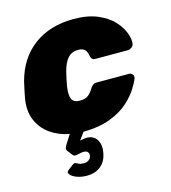

<svg xmlns="http://www.w3.org/2000/svg" viewBox="-111 -620 827 930"><g transform="rotate(-15 302.5 -155.0)"><path d="M209 220Q183 220 160 211.5Q137 203 128 190.5Q119 178 133 169L155 152Q166 144 171.5 146Q177 148 186 153Q195 158 213 158Q227 158 237 150Q247 142 249 131Q251 120 245 112Q239 104 224 104Q214 104 203 107Q192 110 183 110.5Q174 111 169 105L149 79Q144 72 145.5 64.5Q147 57 156 44L182 3Q128 -7 87 -36Q46 -65 26.5 -111Q7 -157 17 -219Q20 -235 25 -259Q30 -283 34 -300Q63 -410 143.5 -470Q224 -530 343 -530Q414 -530 463 -509Q512 -488 540.5 -457Q569 -426 580.5 -394.5Q592 -363 589 -342Q588 -331 578.5 -323.5Q569 -316 559 -316H397Q386 -316 380.5 -321Q375 -326 373 -336Q370 -358 359.5 -369Q349 -380 326 -380Q294 -380 274.5 -358.5Q255 -337 244 -295Q239 -274 235 -256Q231 -238 229 -224Q222 -181 231.5 -160.5Q241 -140 272 -140Q297 -140 312 -150.5Q327 -161 340 -183Q346 -193 353.5 -198.5Q361 -204 372 -204H534Q545 -204 551.5 -196Q558 -188 555 -177Q549 -159 530 -128.5Q511 -98 476 -66Q441 -34 385 -12.5Q329 9 249 10L222 47Q229 45 240 43.5Q251 42 255 42Q291 42 307 69Q323 96 315 135Q308 174 281 197Q254 220 209 220Z"/></g></svg>

Font: Rubik ExtraBold
Style: Italic
Weight: 800
Italic angle: -12°
Designer: Hubert and Fischer
Foundry: Hubert and Fischer
Version: Version 2.300;gftools[0.9.30]